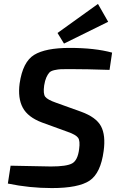

<svg xmlns="http://www.w3.org/2000/svg" viewBox="-20 -946 608 978"><path d="M531 -835 306 -724 273 -778 479 -926ZM326 -274 194 -322Q122 -349 96 -397.5Q70 -446 80 -521Q96 -631 154 -666.5Q212 -702 335 -702Q463 -702 551 -678L538 -590Q420 -594 336 -594Q304 -594 290.5 -593.5Q277 -593 258 -589Q239 -585 231 -576Q223 -567 216 -551.5Q209 -536 205 -511Q199 -468 210.5 -453Q222 -438 265 -423L393 -377Q470 -349 494.5 -303Q519 -257 508 -177Q493 -64 436.5 -26Q380 12 244 12Q130 12 20 -11L34 -102Q209 -98 239 -98Q320 -98 348 -114Q376 -130 383 -186Q389 -229 377.5 -244.5Q366 -260 326 -274Z"/></svg>

Font: Exo 2.0 Semi Bold
Style: Italic
Weight: 600
Italic angle: -8°
Designer: Natanael Gama
Version: Version 1.001;PS 001.001;hotconv 1.0.70;makeotf.lib2.5.58329